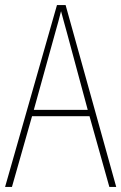

<svg xmlns="http://www.w3.org/2000/svg" viewBox="-20 -735 477 755"><path d="M410 0H437L238 -715H204L0 0H27L106 -278H332ZM243 -607 325 -303H113L197 -606C206 -638 213 -662 220 -691C228 -660 235 -637 243 -607Z"/></svg>

Font: Noto Sans Kannada Condensed Thin
Style: Regular
Weight: 100
Width: 3
Designer: Jelle Bosma - Monotype Design Team
Foundry: Monotype Imaging Inc.
Version: Version 2.005